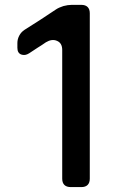

<svg xmlns="http://www.w3.org/2000/svg" viewBox="-20 -762 513 782"><path d="M98.6 -544.9Q82 -534.2 66.4 -540Q50.8 -545.9 50.8 -567.4Q50.8 -574.2 50.8 -586.9Q50.8 -602.5 58.6 -617.2Q66.4 -631.8 80.1 -640.6Q112.3 -661.1 144.5 -681.6Q175.8 -702.1 208 -723.6Q219.7 -731.4 238.3 -737.3Q256.8 -742.2 271.5 -742.2Q285.2 -742.2 311.5 -742.2Q328.1 -742.2 336.9 -733.4Q345.7 -724.6 345.7 -708Q345.7 -483.4 345.7 -34.2Q345.7 -17.6 336.9 -8.8Q328.1 0 311.5 0Q296.9 0 268.6 0Q251 0 242.2 -8.8Q233.4 -17.6 233.4 -34.2Q233.4 -209 233.4 -558.6Q233.4 -586.9 211.9 -595.7Q191.4 -604.5 167 -589.8Q167 -589.8 167 -589.8Q150.4 -578.1 132.8 -567.4Q116.2 -556.6 98.6 -544.9Z"/></svg>

Font: DeepSea
Style: Medium
Weight: 500
Designer: Stem
Version: Version 3.019;git-0a5106e0b